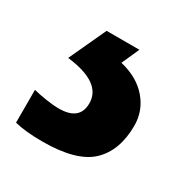

<svg xmlns="http://www.w3.org/2000/svg" viewBox="-97 -60 344 360"><g transform="rotate(30 74.5 120.0)"><path d="M172 128Q172 182 141.5 211Q111 240 37 240Q1 240 -23 234V163Q-11 166 5 168.5Q21 171 33 171Q78 171 78 134Q78 89 1 80L38 0H109L92 38Q130 47 151 71.5Q172 96 172 128Z"/></g></svg>

Font: Noto Sans Gurmukhi Condensed SemiBold
Style: Regular
Weight: 600
Width: 3
Designer: Jelle Bosma - Monotype Design Team
Foundry: Monotype Imaging Inc.
Version: Version 2.004; ttfautohint (v1.8.4.7-5d5b)